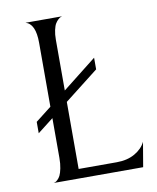

<svg xmlns="http://www.w3.org/2000/svg" viewBox="-79 -750 664 812"><g transform="rotate(-10 253.0 -344.0)"><path d="M128 -320V-595Q128 -676 86 -688H243Q240 -687 236 -685.5Q232 -684 225.5 -678Q219 -672 213.5 -663Q208 -654 204 -636Q200 -618 200 -595V-377L346 -492V-442L200 -328V-40H364Q409 -40 441.5 -58.5Q474 -77 488 -106L470 0H86Q89 -1 92.5 -2Q96 -3 103 -9.5Q110 -16 115 -26Q120 -36 124 -55.5Q128 -75 128 -100V-271L60 -218V-267Z"/></g></svg>

Font: Bellefair
Style: Regular
Weight: 400
Designer: Nick Shinn, Liron Lavi Turkenic
Foundry: Shinntype
Version: Version 1.003;PS 001.003;hotconv 1.0.88;makeotf.lib2.5.64775